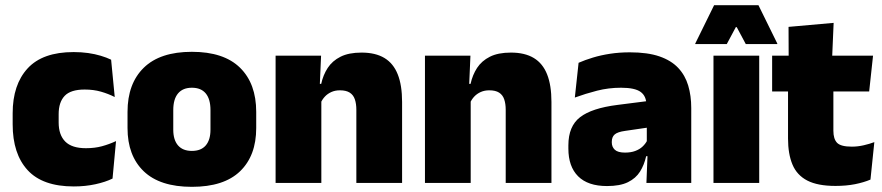

<svg xmlns="http://www.w3.org/2000/svg" viewBox="-20 -708 3414 743"><path d="M265.5 13.5Q145 13.5 87 -49.5Q29 -112.5 29 -227V-269.5Q29 -380.5 87 -443.5Q145 -506.5 265 -506.5Q294.5 -506.5 321 -502.8Q347.5 -499 370 -492.2Q392.5 -485.5 410 -477L424 -332.5Q399.5 -345 371 -353.2Q342.5 -361.5 307.5 -361.5Q253.5 -361.5 230.2 -337Q207 -312.5 207 -266.5V-234Q207 -186 232.5 -160.2Q258 -134.5 312.5 -134.5Q346.5 -134.5 374.2 -142Q402 -149.5 429 -162L415.5 -17Q388 -3.5 349 5Q310 13.5 265.5 13.5Z M722.5 15Q599 15 536.2 -45.2Q473.5 -105.5 473.5 -212.5V-275Q473.5 -384.5 536.5 -446Q599.5 -507.5 722.5 -507.5Q846 -507.5 908.8 -446Q971.5 -384.5 971.5 -275V-212.5Q971.5 -105.5 909 -45.2Q846.5 15 722.5 15ZM722.5 -124Q758 -124 776.2 -145.2Q794.5 -166.5 794.5 -206V-282Q794.5 -324.5 776.2 -346.5Q758 -368.5 722.5 -368.5Q687.5 -368.5 669 -346.5Q650.5 -324.5 650.5 -282V-206Q650.5 -166.5 669 -145.2Q687.5 -124 722.5 -124Z M1536 0H1359V-283Q1359 -306.5 1353.2 -323.5Q1347.5 -340.5 1333.5 -349.5Q1319.5 -358.5 1295.5 -358.5Q1277 -358.5 1262.5 -352Q1248 -345.5 1237.8 -334.8Q1227.5 -324 1221.5 -310.5L1194.5 -383.5H1223Q1230.5 -418 1248.2 -445.2Q1266 -472.5 1297.8 -488.5Q1329.5 -504.5 1379 -504.5Q1433 -504.5 1467.8 -483.5Q1502.5 -462.5 1519.2 -420.2Q1536 -378 1536 -313.5ZM1223.5 0H1046.5V-492.5H1222.5L1217 -366L1223.5 -348Z M2114 0H1937V-283Q1937 -306.5 1931.2 -323.5Q1925.5 -340.5 1911.5 -349.5Q1897.5 -358.5 1873.5 -358.5Q1855 -358.5 1840.5 -352Q1826 -345.5 1815.8 -334.8Q1805.5 -324 1799.5 -310.5L1772.5 -383.5H1801Q1808.5 -418 1826.2 -445.2Q1844 -472.5 1875.8 -488.5Q1907.5 -504.5 1957 -504.5Q2011 -504.5 2045.8 -483.5Q2080.5 -462.5 2097.2 -420.2Q2114 -378 2114 -313.5ZM1801.5 0H1624.5V-492.5H1800.5L1795 -366L1801.5 -348Z M2655 0H2481.5L2486.5 -126L2483 -130.5V-283.5L2481.5 -301.5Q2481.5 -336 2459.2 -352.2Q2437 -368.5 2383.5 -368.5Q2335 -368.5 2290.2 -357Q2245.5 -345.5 2204.5 -330.5L2219 -465Q2244 -476 2274.5 -485.2Q2305 -494.5 2341 -500Q2377 -505.5 2417.5 -505.5Q2486 -505.5 2531.8 -489.8Q2577.5 -474 2604.5 -445.2Q2631.5 -416.5 2643.2 -377Q2655 -337.5 2655 -290ZM2329 12Q2255 12 2217.2 -25.8Q2179.5 -63.5 2179.5 -133V-145.5Q2179.5 -219.5 2224.8 -254.5Q2270 -289.5 2369.5 -302L2495 -318L2505.5 -217L2399 -201.5Q2370 -197.5 2358.8 -187.8Q2347.5 -178 2347.5 -159V-157Q2347.5 -139.5 2359.2 -128.5Q2371 -117.5 2398.5 -117.5Q2421.5 -117.5 2438.2 -123.8Q2455 -130 2466.2 -140.5Q2477.5 -151 2484 -163.5L2509 -103.5H2480.5Q2473 -70 2456.8 -44Q2440.5 -18 2410 -3Q2379.5 12 2329 12Z M2918 0H2741V-492.5H2918ZM2670.5 -539.5 2743.5 -688H2915L2988 -539.5V-537.5H2866L2831 -603H2827.5L2792.5 -537.5H2670.5Z M3213 11.5Q3144.5 11.5 3104.2 -9.2Q3064 -30 3046.8 -71Q3029.5 -112 3029.5 -172V-436H3205V-202Q3205 -170 3219.5 -155.2Q3234 -140.5 3276.5 -140.5Q3299.5 -140.5 3322.2 -145.8Q3345 -151 3363.5 -158L3348.5 -13Q3322.5 -2 3288.5 4.8Q3254.5 11.5 3213 11.5ZM3343.5 -354H2968V-492.5H3358.5ZM3200 -480.5H3032L3031.5 -604L3206 -619.5Z"/></svg>

Font: Anek Devanagari ExtraBold
Style: Regular
Weight: 800
Designer: Kailash Malviya (Devanagari) & Yesha Goshar (Latin)
Foundry: Ek Type
Version: Version 1.003